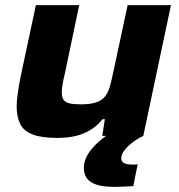

<svg xmlns="http://www.w3.org/2000/svg" viewBox="-20 -530 700 749"><path d="M204 8Q142 8 107 -5.5Q72 -19 58.5 -47Q45 -75 45 -115Q45 -136 49.5 -167Q54 -198 60 -229L120 -510H289L233 -243Q229 -229 225 -205.5Q221 -182 221 -171Q221 -150 228.5 -140Q236 -130 252 -126.5Q268 -123 295 -123Q331 -123 353 -130Q375 -137 387.5 -151Q400 -165 407 -187.5Q414 -210 420 -240L478 -510H647L539 0H379L389 -65H380Q360 -40 333.5 -23.5Q307 -7 275 0.5Q243 8 204 8ZM427 199Q380 199 354 189.5Q328 180 317.5 163.5Q307 147 307 126Q307 90 334.5 55Q362 20 410 -11L540 0Q521 8 500.5 23Q480 38 466.5 55Q453 72 453 87Q453 99 462.5 105.5Q472 112 498 112Q501 112 505.5 112Q510 112 517 111L500 196Q484 197 463 198Q442 199 427 199Z"/></svg>

Font: Saira Expanded
Style: Bold Italic
Weight: 700
Width: 7
Italic angle: -12°
Designer: Hector Gatti with collaboration of the Omnibus-Type team
Foundry: Omnibus-Type
Version: Version 1.101